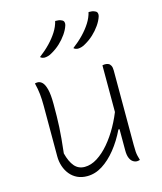

<svg xmlns="http://www.w3.org/2000/svg" viewBox="-121 -901 842 1000"><g transform="rotate(-15 300.0 -401.0)"><path d="M101 -528Q114 -528 125.5 -517Q137 -506 144.5 -477.5Q152 -449 152 -396Q152 -361 151.5 -331.5Q151 -302 149.5 -273.5Q148 -245 145 -212Q142 -179 137 -135Q149 -88 170 -63.5Q191 -39 225 -39Q259 -39 293 -60.5Q327 -82 358 -118.5Q389 -155 415 -201.5Q441 -248 459 -298V-182H444Q417 -126 382 -82.5Q347 -39 307.5 -14Q268 11 225 11Q195 11 172 0Q149 -11 133 -30.5Q117 -50 108.5 -75.5Q100 -101 100 -129Q100 -175 100 -220.5Q100 -266 100 -311.5Q100 -357 100 -402Q100 -437 97 -465.5Q94 -494 86 -526Q90 -527 93.5 -527.5Q97 -528 101 -528ZM464 -528Q474 -528 482 -524.5Q490 -521 495 -511.5Q500 -502 500 -485Q500 -418 500 -351Q500 -284 500 -217.5Q500 -151 500 -84Q500 -60 501 -47Q502 -34 504.5 -24Q507 -14 511 0Q509 1 506 1.5Q503 2 500.5 2.5Q498 3 495 3Q484 3 473.5 -4Q463 -11 456.5 -26.5Q450 -42 450 -67Q450 -145 450 -221Q450 -297 450 -373Q450 -449 450 -526Q452 -527 454 -527Q456 -527 458.5 -527.5Q461 -528 464 -528ZM272 -813Q283 -813 290.5 -812Q298 -811 306 -807Q316 -803 318 -794Q320 -785 317 -777Q310 -755 294 -732Q278 -709 257 -689.5Q236 -670 211 -656Q200 -649 189 -646Q178 -643 170 -643Q165 -643 158.5 -645Q152 -647 147 -652Q180 -677 205 -703Q230 -729 247.5 -756.5Q265 -784 272 -813ZM452 -813Q463 -813 470.5 -812Q478 -811 486 -807Q496 -803 498 -794Q500 -785 497 -777Q490 -755 474 -732Q458 -709 437 -689.5Q416 -670 391 -656Q380 -649 369 -646Q358 -643 350 -643Q345 -643 338.5 -645Q332 -647 327 -652Q360 -677 385 -703Q410 -729 427.5 -756.5Q445 -784 452 -813Z"/></g></svg>

Font: Recursive Casual Light
Style: Regular
Weight: 300
Version: Version 1.047